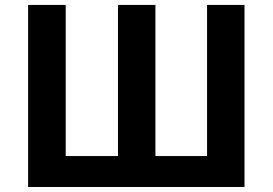

<svg xmlns="http://www.w3.org/2000/svg" viewBox="-20 -747 1089 767"><path d="M92.3 0V-727.3H242.5V-123.6H451.3V-727.3H600.9V-123.6H807.2V-727.3H956.7V0Z"/></svg>

Font: Inter P
Style: Bold
Weight: 700
Designer: Rasmus Andersson
Foundry: rsms
Version: Version 3.018;git-588b23468